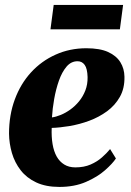

<svg xmlns="http://www.w3.org/2000/svg" viewBox="-20 -744 530 776"><path d="M448.5 -103.5Q435 -83 404.5 -56Q374 -29 327.5 -8.8Q281 11.5 220 11.5Q165 11.5 126.2 -6.8Q87.5 -25 63.5 -56Q39.5 -87 28.2 -125.5Q17 -164 16.5 -204Q16.5 -279 39.8 -342Q63 -405 105.2 -451.2Q147.5 -497.5 204.8 -523.2Q262 -549 329 -549Q383.5 -549 417 -533.8Q450.5 -518.5 466.5 -492.5Q482.5 -466.5 483 -434Q484 -387 464.5 -352.5Q445 -318 412.5 -294.2Q380 -270.5 341 -256Q302 -241.5 262 -234.8Q222 -228 189 -227Q187.5 -191 192.5 -161.5Q197.5 -132 209.2 -111.2Q221 -90.5 239.8 -79Q258.5 -67.5 284.5 -67.5Q319.5 -67.5 346 -79Q372.5 -90.5 392 -107.8Q411.5 -125 425 -141.5ZM293.5 -496.5Q267.5 -496.5 249 -474.8Q230.5 -453 218.2 -418.2Q206 -383.5 199 -344Q192 -304.5 190 -269.5Q206 -271.5 225.5 -279.5Q245 -287.5 264.2 -301.2Q283.5 -315 299.5 -334.5Q315.5 -354 325 -378.5Q334.5 -403 334 -432.5Q333 -467 322.2 -481.8Q311.5 -496.5 293.5 -496.5ZM197 -724H477.5L464.5 -625.5H184Z"/></svg>

Font: Merriweather 72pt Black
Style: Italic
Weight: 900
Italic angle: -7.8°
Version: Version 2.101